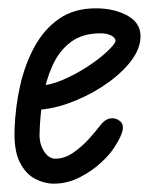

<svg xmlns="http://www.w3.org/2000/svg" viewBox="-20 -436 398 461"><path d="M109 5Q87 5 64.5 -6.5Q42 -18 27.5 -46.5Q13 -75 15 -127Q17 -180 28.5 -231Q40 -282 63 -324Q86 -366 122 -391Q158 -416 210 -416Q256 -416 288.5 -397Q321 -378 317 -341Q314 -312 289 -282.5Q264 -253 225.5 -228Q187 -203 143 -187.5Q99 -172 58 -172L68 -230Q97 -230 129 -243.5Q161 -257 190 -276Q219 -295 237.5 -312.5Q256 -330 257 -337Q258 -345 247.5 -350.5Q237 -356 221 -356Q178 -356 150 -335Q122 -314 106 -278.5Q90 -243 83 -200.5Q76 -158 75 -116Q74 -91 85.5 -73Q97 -55 113 -55Q135 -55 156 -69.5Q177 -84 194 -103Q211 -122 220 -134Q231 -149 244 -151.5Q257 -154 267 -146Q277 -139 274.5 -124Q272 -109 255 -83Q244 -65 221.5 -44.5Q199 -24 170 -9.5Q141 5 109 5Z"/></svg>

Font: Edu NSW ACT Foundation
Style: Regular
Weight: 400
Designer: Tina and Corey Anderson
Foundry: Google for Education
Version: Version 1.003